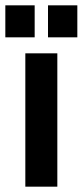

<svg xmlns="http://www.w3.org/2000/svg" viewBox="-35 -700 310 720"><path d="M60 0V-500H180V0ZM-15 -560V-680H95V-560ZM145 -560V-680H255V-560Z"/></svg>

Font: Cuprum
Style: Regular
Weight: 400
Designer: Jovanny Lemonad
Foundry: Jovanny Lemonad
Version: Version 3.000